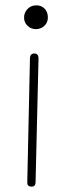

<svg xmlns="http://www.w3.org/2000/svg" viewBox="-20 -704 269 718"><path d="M70 -638Q70 -657 83 -670.5Q96 -684 116 -684Q135 -684 147 -671.5Q159 -659 159 -639Q159 -619 145.5 -607Q132 -595 114 -595Q96 -595 83 -607.5Q70 -620 70 -638ZM82 -21 92 -484Q92 -504 108 -504Q116 -504 120 -499.5Q124 -495 124 -484L113 -22Q113 -6 98 -6Q82 -6 82 -21Z"/></svg>

Font: Mali ExtraLight
Style: Regular
Weight: 275
Version: Version 1.000; ttfautohint (v1.6)